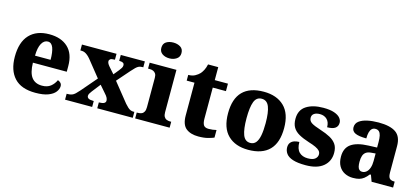

<svg xmlns="http://www.w3.org/2000/svg" viewBox="-61 -1275 3909 1786"><g transform="rotate(15 1893.0 -382.0)"><path d="M314 10Q178 10 111 -62.5Q44 -135 44 -266Q44 -406 111.5 -478Q179 -550 302 -550Q416 -550 481.5 -489Q547 -428 547 -309V-255H221Q223 -158 257 -114Q291 -70 357 -70Q408 -70 439.5 -95Q471 -120 488 -158Q504 -153 515.5 -141Q527 -129 527 -110Q527 -82 505.5 -54Q484 -26 437.5 -8Q391 10 314 10ZM373 -323Q373 -398 357 -439.5Q341 -481 306 -481Q269 -481 246.5 -440.5Q224 -400 223 -323Z M599 0V-57H608Q632 -57 648.5 -63Q665 -69 680.5 -83.5Q696 -98 716 -121L843 -269L717 -426Q703 -443 688.5 -455Q674 -467 660 -473Q646 -479 631 -479H618V-536H951V-479H948Q917 -479 906.5 -470.5Q896 -462 896 -450Q896 -440 901.5 -429Q907 -418 919 -404L972 -344L1013 -394Q1025 -409 1033 -422Q1041 -435 1041 -448Q1041 -466 1028.5 -472.5Q1016 -479 995 -479H992V-536H1224V-479H1215Q1196 -479 1182 -473Q1168 -467 1153 -452.5Q1138 -438 1116 -413L1011 -293L1158 -110Q1174 -92 1187 -80Q1200 -68 1213 -62.5Q1226 -57 1238 -57H1251V0H909V-57H914Q944 -57 959 -65.5Q974 -74 974 -90Q974 -101 968 -116Q962 -131 936 -159L883 -220L819 -138Q810 -126 802.5 -114Q795 -102 795 -90Q795 -74 809 -65.5Q823 -57 856 -57H860V0Z M1274 0V-57H1286Q1306 -57 1321 -63.5Q1336 -70 1344.5 -86Q1353 -102 1353 -130V-412Q1353 -438 1344 -452Q1335 -466 1320 -472.5Q1305 -479 1286 -479H1270V-536H1528V-128Q1528 -101 1536.5 -85.5Q1545 -70 1560.5 -63.5Q1576 -57 1594 -57H1606V0ZM1436 -622Q1395 -622 1367 -641.5Q1339 -661 1339 -698Q1339 -738 1367 -756Q1395 -774 1436 -774Q1475 -774 1504 -756Q1533 -738 1533 -698Q1533 -661 1504 -641.5Q1475 -622 1436 -622Z M1884 10Q1808 10 1764.5 -25.5Q1721 -61 1721 -149V-464H1646V-519Q1685 -519 1711.5 -534Q1738 -549 1753 -565Q1767 -580 1779.5 -604Q1792 -628 1799 -661H1897V-536H2024V-464H1897V-165Q1897 -123 1910 -103Q1923 -83 1959 -83Q1978 -83 1997.5 -85.5Q2017 -88 2033 -92V-19Q2016 -11 1977.5 -0.5Q1939 10 1884 10Z M2364 10Q2239 10 2167.5 -60Q2096 -130 2096 -271Q2096 -411 2164.5 -480.5Q2233 -550 2367 -550Q2492 -550 2564 -480.5Q2636 -411 2636 -271Q2636 -130 2567 -60Q2498 10 2364 10ZM2366 -57Q2400 -57 2420 -81.5Q2440 -106 2449 -153.5Q2458 -201 2458 -271Q2458 -376 2437 -429Q2416 -482 2365 -482Q2314 -482 2294 -429Q2274 -376 2274 -271Q2274 -166 2294.5 -111.5Q2315 -57 2366 -57Z M2917 10Q2839 10 2793.5 -5Q2748 -20 2728.5 -47Q2709 -74 2709 -107Q2709 -135 2722.5 -152Q2736 -169 2758 -176.5Q2780 -184 2806 -184Q2806 -118 2836.5 -87.5Q2867 -57 2920 -57Q2969 -57 2990.5 -75.5Q3012 -94 3012 -119Q3012 -139 2999.5 -153Q2987 -167 2960.5 -179.5Q2934 -192 2891 -205Q2832 -224 2793 -246Q2754 -268 2734.5 -300.5Q2715 -333 2715 -383Q2715 -468 2777 -508.5Q2839 -549 2941 -549Q3006 -549 3046 -535Q3086 -521 3104 -499Q3122 -477 3122 -453Q3122 -419 3097.5 -401Q3073 -383 3020 -383Q3020 -432 2993.5 -458Q2967 -484 2925 -484Q2890 -484 2869.5 -470Q2849 -456 2849 -430Q2849 -400 2874.5 -382.5Q2900 -365 2969 -343Q3023 -326 3062.5 -304.5Q3102 -283 3123.5 -251.5Q3145 -220 3145 -169Q3145 -88 3086.5 -39Q3028 10 2917 10Z M3372 10Q3329 10 3293 -8Q3257 -26 3236 -62.5Q3215 -99 3215 -154Q3215 -236 3270 -275Q3325 -314 3437 -318L3518 -321V-375Q3518 -411 3512.5 -435.5Q3507 -460 3494 -472.5Q3481 -485 3459 -485Q3438 -485 3425 -472.5Q3412 -460 3405.5 -436.5Q3399 -413 3399 -377Q3327 -377 3292 -393Q3257 -409 3257 -446Q3257 -484 3286.5 -506.5Q3316 -529 3365 -539.5Q3414 -550 3473 -550Q3584 -550 3639 -512Q3694 -474 3694 -381V-128Q3694 -100 3700 -85Q3706 -70 3719 -63.5Q3732 -57 3754 -57H3758V0H3551L3528 -62H3518Q3497 -35 3477 -19.5Q3457 -4 3433 3Q3409 10 3372 10ZM3440 -67Q3464 -67 3482 -82.5Q3500 -98 3509.5 -126Q3519 -154 3519 -191V-264L3482 -261Q3448 -259 3429 -246Q3410 -233 3402 -209.5Q3394 -186 3394 -151Q3394 -124 3398.5 -105Q3403 -86 3414 -76.5Q3425 -67 3440 -67Z"/></g></svg>

Font: Noto Serif Ethiopic ExtraBold
Style: Regular
Weight: 800
Version: Version 2.102